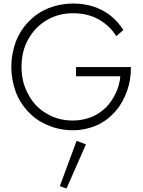

<svg xmlns="http://www.w3.org/2000/svg" viewBox="-20 -729 811 1088"><path d="M722 -349H411V-297H662Q657 -244 636 -201Q613 -153 581 -121Q546 -86 499 -66Q447 -46 393 -46Q310 -46 245 -85Q179 -122 141 -193Q102 -261 102 -350Q102 -440 141 -508Q179 -576 245 -615Q311 -654 393 -654Q478 -654 541 -618Q603 -582 639 -524L679 -559Q649 -606 607 -640Q565 -673 512 -691Q458 -709 393 -709Q324 -709 255 -683Q190 -656 144 -608Q96 -560 70 -494Q44 -422 44 -350Q44 -278 70 -206Q96 -140 144 -92Q189 -44 255 -18Q318 9 393 9Q464 9 531 -20Q589 -47 635 -99Q676 -146 700 -214Q722 -273 722 -349ZM414 69 319 326 357 339 467 89Z"/></svg>

Font: NM-font
Style: Light
Weight: 500
Designer: ""
Foundry: ""
Version: ""